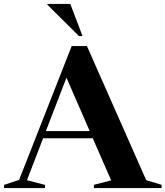

<svg xmlns="http://www.w3.org/2000/svg" viewBox="-32 -955 840 975"><path d="M710.5 -40 788.5 -16.5V0H445V-16.5L532.5 -39L439 -253H187L105 -40L196.5 -16V0H-11.5V-16L65 -41.5L332 -721H409.5ZM201 -289.5H423.5L305.5 -560.5ZM387 -772H369L209 -930.5V-935H325Z"/></svg>

Font: Newsreader Display SemiBold
Style: Regular
Weight: 600
Designer: Hugues Gentile
Foundry: Production Type
Version: Version 1.001